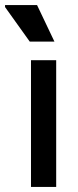

<svg xmlns="http://www.w3.org/2000/svg" viewBox="-57 -742 309 762"><path d="M66 0V-503H166V0ZM159 -577H61L-37 -714V-722H90Z"/></svg>

Font: Fustat SemiBold
Style: Regular
Weight: 600
Designer: Mohamed Gaber, Khaled Hosny, Laura Garcia Mut
Foundry: Kief Type Foundry, Alif Type Foundry, Hard Type Foundry
Version: Version 1.007